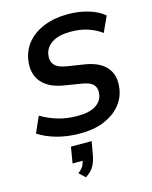

<svg xmlns="http://www.w3.org/2000/svg" viewBox="-142 -806 929 1175"><g transform="rotate(-15 322.5 -218.5)"><path d="M291 10Q209 10 140.5 -9.5Q72 -29 27 -60L72 -161Q119 -133 175 -115.5Q231 -98 301 -98Q379 -98 418 -124Q457 -150 463 -191Q469 -229 449 -252Q429 -275 372 -283L268 -300Q174 -315 129.5 -368.5Q85 -422 98 -506Q108 -570 148 -616.5Q188 -663 253.5 -689Q319 -715 404 -715Q475 -715 535 -696.5Q595 -678 632 -646L587 -547Q550 -575 501.5 -591Q453 -607 391 -607Q319 -607 276 -580.5Q233 -554 225 -507Q218 -468 239 -442.5Q260 -417 318 -408L422 -392Q518 -377 561 -326Q604 -275 591 -191Q582 -133 543 -87.5Q504 -42 440.5 -16Q377 10 291 10ZM253 278 215 242Q241 222 250 203.5Q259 185 263 160L288 175H196L213 73H344L331 149Q324 192 308 222.5Q292 253 253 278Z"/></g></svg>

Font: Mulish ExtraLight
Style: Italic
Weight: 200
Italic angle: -9°
Designer: Vernon Adams
Foundry: Vernon Adams
Version: Version 3.603